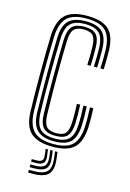

<svg xmlns="http://www.w3.org/2000/svg" viewBox="-116 -665 589 871"><g transform="rotate(15 178.0 -229.0)"><path d="M183.5 7.2Q114.8 7.2 81.5 -21.5Q48.2 -50.2 45.8 -121.2Q44.8 -155.8 44.1 -201.2Q43.5 -246.8 43.5 -296.1Q43.5 -345.5 44.1 -392.6Q44.8 -439.8 45.8 -477.2Q48.8 -546.8 80.5 -577Q112.2 -607.2 182.8 -607.2Q251.5 -607.2 283.8 -578.5Q316 -549.8 318 -480Q318.2 -462 318.1 -438.1Q318 -414.2 317 -392.2H301.5Q302.8 -412.5 302.9 -436Q303 -459.5 302.5 -479.5Q300.8 -541.2 273.1 -567.9Q245.5 -594.5 182.8 -594.5Q119 -594.5 91.4 -566.8Q63.8 -539 61.2 -476.5Q60 -438 59.4 -391.4Q58.8 -344.8 58.8 -296.1Q58.8 -247.5 59.4 -202.6Q60 -157.8 61 -122.5Q63.2 -59.2 92.4 -32.4Q121.5 -5.5 183.5 -5.5Q245.5 -5.5 272.8 -32.2Q300 -59 302.5 -121.8Q303.2 -140.8 303.1 -161Q303 -181.2 301.5 -209.5H317Q318.2 -186.5 318.5 -166Q318.8 -145.5 318 -121.2Q315 -52.8 284.2 -22.8Q253.5 7.2 183.5 7.2ZM183.5 -18.2Q128.8 -18.2 103.5 -43Q78.2 -67.8 76.2 -123Q75.2 -160 74.8 -206.5Q74.2 -253 74.2 -302Q74.2 -351 74.8 -396.1Q75.2 -441.2 76.5 -475.5Q78.8 -535.5 104.5 -558.6Q130.2 -581.8 182.8 -581.8Q236.8 -581.8 261.2 -558.5Q285.8 -535.2 287.2 -478.8Q287.5 -461.5 287.4 -439.1Q287.2 -416.8 286.2 -392.2H270.8Q272 -417.8 272.1 -440.2Q272.2 -462.8 271.8 -478.5Q270.8 -529.5 249.4 -549.2Q228 -569 182.8 -569Q138 -569 115.9 -548.9Q93.8 -528.8 91.8 -474.5Q90.8 -447 90.1 -404.5Q89.5 -362 89.1 -312.8Q88.8 -263.5 89.1 -214.9Q89.5 -166.2 90.8 -126.2Q92.8 -72.8 114.6 -51.9Q136.5 -31 183.5 -31Q228.8 -31 249.2 -51.2Q269.8 -71.5 271.8 -122.5Q272.5 -140.2 272.4 -160.4Q272.2 -180.5 270.8 -209.5H286.2Q287.8 -178.8 287.8 -159.6Q287.8 -140.5 287.2 -122.2Q284.8 -65.8 261.4 -42Q238 -18.2 183.5 -18.2ZM183.5 -43.8Q144 -43.8 126.1 -61.9Q108.2 -80 106.8 -126.8Q105.8 -162 105.4 -206.5Q105 -251 105 -298.6Q105 -346.2 105.5 -391.5Q106 -436.8 107 -473.8Q109 -521.2 126.9 -538.8Q144.8 -556.2 182.8 -556.2Q221.8 -556.2 238.8 -538.6Q255.8 -521 256.5 -477.2Q256.8 -460.8 256.8 -439.9Q256.8 -419 255.5 -392.2H240Q241.2 -419 241.4 -440.1Q241.5 -461.2 241 -476.8Q240.5 -513.2 227.9 -528.4Q215.2 -543.5 182.8 -543.5Q151 -543.5 137.4 -528.2Q123.8 -513 122.5 -473Q121.5 -439.8 120.9 -396.9Q120.2 -354 120.2 -307Q120.2 -260 120.8 -213.5Q121.2 -167 122.5 -126.5Q123.8 -88 137.1 -72.2Q150.5 -56.5 183.5 -56.5Q215.5 -56.5 227.8 -72Q240 -87.5 241 -124.5Q241.5 -143 241.5 -161.4Q241.5 -179.8 240 -209.5H255.5Q256.8 -181.2 257 -160.8Q257.2 -140.2 256.5 -124Q254.8 -79.8 238.5 -61.8Q222.2 -43.8 183.5 -43.8ZM200.2 24.2H211.8L215.8 59.5Q221.2 107.5 201.1 128.2Q181 149 129 149H107.2V136.2H129Q174.2 136.2 191.8 118.4Q209.2 100.5 204.2 59.5ZM156 24.2H166.8L170.8 55.2Q173.8 78.2 164.1 88.1Q154.5 98 129 98H107.2V85.8H129Q147.5 85.8 154.5 78.6Q161.5 71.5 159.8 55.2ZM177.8 24.2H189.2L193.2 57.5Q197.8 92.8 182.8 108.1Q167.8 123.5 129 123.5H107.2V110.8H129Q160.8 110.8 173 98.4Q185.2 86 181.8 57.5Z"/></g></svg>

Font: Big Shoulders Inline Display Thin Medium
Style: Regular
Weight: 500
Version: Version 2.002